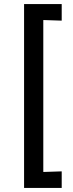

<svg xmlns="http://www.w3.org/2000/svg" viewBox="-20 -805 360 949"><path d="M99 124V-785H285V-703L194 -706V45L285 42V124Z"/></svg>

Font: Ruda SemiBold
Style: Regular
Weight: 600
Designer: Mariela Monsalve and Angelina Sanchez
Foundry: Mariela Monsalve and Angelina Sanchez
Version: Version 2.001